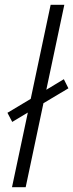

<svg xmlns="http://www.w3.org/2000/svg" viewBox="-20 -780 305 800"><path d="M30 0 96 -311 31 -272 11 -310 108 -368 191 -760H248L173 -406L246 -450L265 -412L161 -350L87 0Z"/></svg>

Font: Noto Sans Light
Style: Italic
Weight: 300
Italic angle: -12°
Designer: Monotype Design Team
Foundry: Monotype Imaging Inc.
Version: Version 2.013; ttfautohint (v1.8.4.7-5d5b)